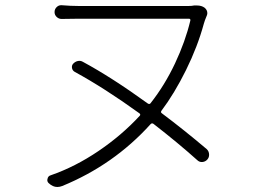

<svg xmlns="http://www.w3.org/2000/svg" viewBox="-20 -705 1040 751"><path d="M788.1 -122.1Q797.9 -113.3 797.9 -99.6Q797.9 -88.9 791 -81.1Q783.2 -72.3 771.5 -71.3Q759.8 -70.3 751 -79.1Q675.8 -146.5 580.1 -220.7Q574.2 -224.6 569.3 -219.7Q425.8 -60.5 223.6 22.5Q213.9 26.4 204.1 26.4Q186.5 26.4 170.9 11.7Q165 6.8 165 -1Q165 -2.9 166 -5.9Q168 -16.6 178.7 -19.5Q274.4 -52.7 365.2 -114.3Q456.1 -175.8 526.4 -252Q531.2 -256.8 525.4 -261.7Q388.7 -360.4 272.5 -423.8Q263.7 -428.7 261.7 -438.5Q259.8 -448.2 265.6 -455.1Q273.4 -463.9 284.2 -466.3Q294.9 -468.8 304.7 -462.9Q417 -402.3 558.6 -299.8Q565.4 -295.9 569.3 -301.8Q624 -371.1 664.6 -457Q705.1 -543 724.6 -625Q725.6 -631.8 718.8 -631.8H287.1Q256.8 -631.8 220.7 -630.9Q210 -630.9 201.7 -638.7Q193.4 -646.5 193.4 -657.7Q193.4 -668.9 201.2 -676.8Q209 -684.6 218.8 -684.6Q219.7 -684.6 220.7 -684.6Q256.8 -681.6 287.1 -681.6H717.8Q730.5 -681.6 739.3 -683.6Q745.1 -683.6 750 -683.6Q768.6 -683.6 780.3 -674.8Q791 -666 791 -653.3Q791 -647.5 787.1 -639.6Q781.2 -626 777.3 -612.3Q752.9 -522.5 707.5 -430.7Q662.1 -338.9 611.3 -271.5Q607.4 -265.6 613.3 -261.7Q699.2 -197.3 788.1 -122.1Z"/></svg>

Font: Gen Jyuu Gothic Light
Style: Regular
Weight: 200
Designer: [Source Han Sans]
Ryoko NISHIZUKA  (kana & ideographs); Paul D. Hunt (Latin, Greek & Cyrillic); Wenlong ZHANG  (bopomofo
Version: Version 1.002.20150607